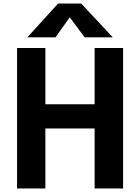

<svg xmlns="http://www.w3.org/2000/svg" viewBox="-20 -1073 796 1093"><path d="M77.1 0V-799.8H238.3V-479.5H518.6V-799.8H680.7V0H518.6V-341.8H238.3V0ZM135.7 -860.4 310.5 -1052.7H442.4L622.1 -860.4H461.9L377 -974.6L295.9 -860.4Z"/></svg>

Font: Gothic A1 Black
Style: Regular
Weight: 900
Version: Version 2.50